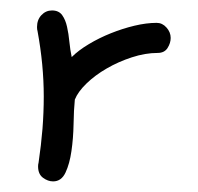

<svg xmlns="http://www.w3.org/2000/svg" viewBox="-20 -341 374 362"><path d="M52.7 -34.2Q57.6 -67.4 60.1 -98.1Q62.5 -128.9 62.5 -159.2Q62.5 -218.8 50.8 -282.2Q49.8 -285.2 49.8 -290Q49.8 -303.7 58.1 -312.5Q66.4 -321.3 78.1 -321.3Q90.8 -321.3 97.2 -312.5Q103.5 -303.7 106.4 -290.5Q109.4 -277.3 110.8 -262.2Q112.3 -247.1 115.2 -233.4Q127.9 -246.1 147.5 -257.8Q167 -269.5 189 -278.3Q210.9 -287.1 233.4 -292.5Q255.9 -297.9 275.4 -297.9Q286.1 -297.9 293.9 -289.1Q301.8 -280.3 301.8 -269.5Q301.8 -259.8 295.9 -250.5Q290 -241.2 277.3 -241.2Q253.9 -241.2 228.5 -232.9Q203.1 -224.6 181.2 -211.9Q159.2 -199.2 143.1 -183.6Q127 -168 121.1 -153.3Q119.1 -133.8 118.7 -106.9Q118.2 -80.1 114.7 -56.2Q111.3 -32.2 103.5 -15.6Q95.7 1 80.1 1Q70.3 1 61 -5.9Q51.8 -12.7 51.8 -27.3Q51.8 -31.2 52.7 -34.2Z"/></svg>

Font: Hi Melody Cyrillic
Style: Regular
Weight: 400
Version: Version 0.90 April 10, 2018